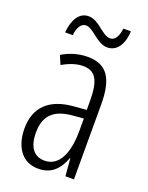

<svg xmlns="http://www.w3.org/2000/svg" viewBox="-138 -788 667 868"><g transform="rotate(20 195.5 -353.5)"><path d="M60 -611H97C101 -652 118 -673 139 -673C175 -673 211 -612 262 -612C303 -612 335 -647 338 -717H302C297 -679 284 -655 260 -655C220 -655 188 -716 136 -716C91 -716 66 -674 60 -611ZM195 -542C153 -542 110 -530 73 -507L91 -465C129 -487 162 -496 189 -496C248 -496 272 -459 272 -358V-315L211 -310C99 -301 36 -245 36 -140C36 -61 72 10 156 10C222 10 255 -31 275 -84H277L284 0H325V-360C325 -485 288 -542 195 -542ZM217 -269 273 -274V-216C273 -106 240 -34 170 -34C120 -34 91 -70 91 -141C91 -220 131 -261 217 -269Z"/></g></svg>

Font: Noto Sans Georgian ExtraCondensed Light
Style: Regular
Weight: 300
Width: 2
Designer: Monotype Design Team, Akaki Razmadze
Foundry: Google LLC
Version: Version 2.005